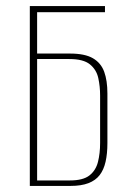

<svg xmlns="http://www.w3.org/2000/svg" viewBox="-20 -611 422 631"><path d="M78 0V-591H325V-571H102V-435H210Q259 -435 285.5 -419.5Q312 -404 322.5 -375Q333 -346 333 -304V-141Q333 -106 327 -79.5Q321 -53 307.5 -35.5Q294 -18 270.5 -9Q247 0 212 0ZM210 -18Q253 -18 274 -34.5Q295 -51 302 -79Q309 -107 309 -141V-297Q309 -327 303 -354.5Q297 -382 275.5 -399.5Q254 -417 208 -417H102V-18Z"/></svg>

Font: Alumni Sans Thin
Style: Regular
Weight: 100
Designer: Robert E. Leuschke
Foundry: Robert E. Leuschke
Version: Version 1.018